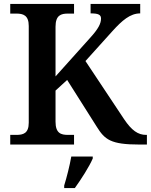

<svg xmlns="http://www.w3.org/2000/svg" viewBox="-20 -734 766 975"><path d="M32 0H356V-49H325C290 -49 262 -57 262 -116V-274L321 -328L471 -91C512 -25 542 0 688 0H726V-49H722C681 -49 649 -71 610 -129L414 -424L551 -576C600 -630 641 -666 692 -666V-714H440V-666C478 -666 493 -660 493 -640C493 -615 480 -588 437 -541L262 -346V-598C262 -657 290 -665 325 -665H356V-714H32V-665H63C97 -665 126 -657 126 -602V-111C126 -56 97 -49 63 -49H32ZM306 208V221H360C391 178 433 113 451 71V61H342C334 107 319 166 306 208Z"/></svg>

Font: Noto Serif SemiBold
Style: Regular
Weight: 600
Designer: Monotype Design Team
Foundry: Monotype Imaging Inc.
Version: Version 2.013